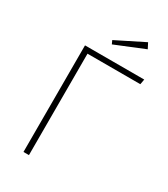

<svg xmlns="http://www.w3.org/2000/svg" viewBox="-211 -968 931 1064"><g transform="rotate(30 254.0 -436.0)"><path d="M492 -649H154V0H119V-682H498ZM245 -761 235 -783 413 -872 431 -837Z"/></g></svg>

Font: FiraSans
Style: Regular
Weight: 200
Designer: Carrois Corporate & Edenspiekermann AG
Foundry: Carrois Corporate GbR & Edenspiekermann AG
Version: Version 3.106;PS 003.106;hotconv 1.0.70;makeotf.lib2.5.58329